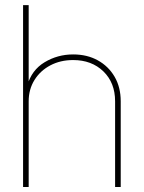

<svg xmlns="http://www.w3.org/2000/svg" viewBox="-20 -748 575 768"><path d="M94.7 -342.8V0H72.3V-727.5H94.7V-405.3H88.9Q106.4 -467.8 158.4 -499Q210.4 -530.3 272.5 -530.3Q328.6 -530.3 371.3 -506.6Q414.1 -482.9 438.5 -440.9Q462.9 -398.9 462.9 -342.8V0H440.4V-342.8Q440.4 -417 393.6 -462.4Q346.7 -507.8 272.5 -507.8Q221.7 -507.8 181.4 -486.6Q141.1 -465.3 117.9 -428Q94.7 -390.6 94.7 -342.8Z"/></svg>

Font: Inter 28pt Thin
Style: Regular
Weight: 250
Designer: Rasmus Andersson
Foundry: rsms
Version: Version 4.001;git-66647c0bb